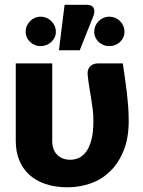

<svg xmlns="http://www.w3.org/2000/svg" viewBox="-20 -788 606 816"><path d="M502 -518.5Q506.5 -486.5 511 -456.2Q515.5 -426 519 -396Q522.5 -366 524.8 -335.8Q527 -305.5 527 -274Q527 -200 505 -146.8Q483 -93.5 447 -59Q411 -24.5 364.2 -8.2Q317.5 8 268 8Q214.5 8 173.2 -6Q132 -20 104 -45.8Q76 -71.5 61.5 -108Q47 -144.5 47 -189.5V-518.5H202V-189.5Q202 -151 223.2 -130Q244.5 -109 278.5 -109Q296 -109 313.5 -116.2Q331 -123.5 345.2 -142Q359.5 -160.5 368.2 -192.5Q377 -224.5 377 -274Q377 -299.5 374 -323.8Q371 -348 367 -372Q363 -396 359 -420.5Q355 -445 352.5 -470.5Q351.5 -484 355 -493Q358.5 -502 365 -507.8Q371.5 -513.5 379.5 -516Q387.5 -518.5 395 -518.5ZM230.5 -574.5 254.5 -767.5H349.5Q370.5 -767.5 377.5 -755Q384.5 -742.5 377.5 -721.5L319 -574.5ZM509 -653Q509 -640 504 -629Q499 -618 490.2 -609.8Q481.5 -601.5 469.8 -596.8Q458 -592 444.5 -592Q431 -592 419.5 -596.8Q408 -601.5 399.2 -609.8Q390.5 -618 385.5 -629Q380.5 -640 380.5 -653Q380.5 -666 385.5 -677.8Q390.5 -689.5 399.2 -698.2Q408 -707 419.5 -712Q431 -717 444.5 -717Q458 -717 469.8 -712Q481.5 -707 490.2 -698.2Q499 -689.5 504 -677.8Q509 -666 509 -653ZM217.5 -653Q217.5 -640 212.2 -629Q207 -618 198.2 -609.8Q189.5 -601.5 177.5 -596.8Q165.5 -592 152 -592Q139 -592 127.8 -596.8Q116.5 -601.5 107.8 -609.8Q99 -618 94 -629Q89 -640 89 -653Q89 -666 94 -677.8Q99 -689.5 107.8 -698.2Q116.5 -707 127.8 -712Q139 -717 152 -717Q165.5 -717 177.5 -712Q189.5 -707 198.2 -698.2Q207 -689.5 212.2 -677.8Q217.5 -666 217.5 -653Z"/></svg>

Font: Lato ExtraBold
Style: Regular
Weight: 800
Designer: Lukasz Dziedzic with Adam Twardoch and Botio Nikoltchev
Foundry: tyPoland Lukasz Dziedzic
Version: Version 2.015; 2015-08-06; http://www.latofonts.com/